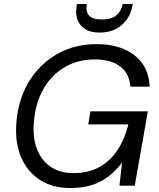

<svg xmlns="http://www.w3.org/2000/svg" viewBox="-20 -934 801 966"><path d="M333 12Q246 12 184.5 -26.5Q123 -65 91 -132.5Q59 -200 61 -286Q63 -379 93 -456.5Q123 -534 177.5 -591.5Q232 -649 305 -680.5Q378 -712 466 -712Q585 -712 657 -655.5Q729 -599 733 -498H636Q632 -561 586.5 -598Q541 -635 457 -635Q366 -635 297 -591Q228 -547 189.5 -469.5Q151 -392 149 -290Q148 -221 172 -170Q196 -119 241 -91Q286 -63 349 -63Q424 -63 479 -93Q534 -123 570.5 -178Q607 -233 626 -308H424L435 -374H724L658 0H581L594 -115Q562 -74 524.5 -45.5Q487 -17 440.5 -2.5Q394 12 333 12ZM481 -770Q436 -770 408.5 -787.5Q381 -805 370 -834.5Q359 -864 365 -900L367 -914H417Q410 -877 427.5 -856.5Q445 -836 493 -836Q540 -836 565 -856.5Q590 -877 597 -914H648L645 -899Q638 -863 616.5 -834Q595 -805 561.5 -787.5Q528 -770 481 -770Z"/></svg>

Font: DM Sans 20pt
Style: Italic
Weight: 400
Italic angle: -10°
Version: Version 4.004;gftools[0.9.30]